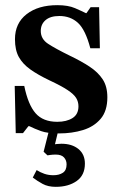

<svg xmlns="http://www.w3.org/2000/svg" viewBox="-20 -505 463 744"><path d="M41 11 37 -172H74Q89 -99 118 -66Q147 -33 202 -33Q238 -33 261 -47.5Q284 -62 284 -93Q284 -111 275 -125.5Q266 -140 242 -156Q218 -172 171 -194Q127 -215 97.5 -236Q68 -257 53 -284Q38 -311 38 -353Q38 -415 83 -450Q128 -485 202 -485Q244 -485 270.5 -473.5Q297 -462 313 -454H315L331 -477H364L367 -318H330Q311 -390 282 -416.5Q253 -443 210 -443Q175 -443 156.5 -427Q138 -411 138 -385Q138 -354 166 -335.5Q194 -317 251 -289Q295 -268 327.5 -246.5Q360 -225 378 -197.5Q396 -170 396 -128Q396 -75 370 -44.5Q344 -14 301.5 -1Q259 12 209 12Q164 12 139 3Q114 -6 94 -16H90L69 11ZM196 219Q166 219 145 207.5Q124 196 107 183L122 154Q136 163 152 168.5Q168 174 187 174Q209 174 223.5 164.5Q238 155 238 132Q238 116 228 105Q218 94 196 94Q184 94 174 95.5Q164 97 164 97L149 83L171 -4H207L193 54Q193 54 200.5 53Q208 52 218 52Q259 52 284 72.5Q309 93 309 129Q309 174 277 196.5Q245 219 196 219Z"/></svg>

Font: STIX Two Text SemiBold
Style: Regular
Weight: 600
Designer: Ross Mills, John Hudson & Paul Hanslow, Tiro Typeworks Ltd; with prior portions MicroPress Inc., and Coen Hoffman.
Foundry: Tiro Typeworks Ltd
Version: Version 2.13 b171